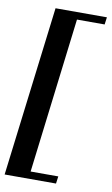

<svg xmlns="http://www.w3.org/2000/svg" viewBox="-107 -714 556 957"><g transform="rotate(10 171.0 -236.0)"><path d="M248 194H-12L94 -666H354L349 -629H209L113 157H253Z"/></g></svg>

Font: DG Didot
Style: Bold Italic
Weight: 700
Designer: David Gatwood, Takis Katsoulidis, and George D. Matthiopoulos
Foundry: David Gatwood
Version: Version 1.0